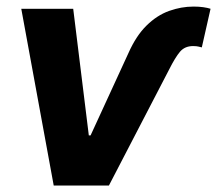

<svg xmlns="http://www.w3.org/2000/svg" viewBox="-20 -573 670 593"><path d="M45.7 -545.9H206.1L254.3 -154.9H259.8L376.4 -408.4Q400.4 -462.6 432.6 -494.1Q464.7 -525.7 502.1 -539.2Q539.5 -552.7 577.9 -552.7Q594.4 -552.7 607.7 -550.8Q621 -548.9 630.3 -545.9L603.3 -426.6Q599 -427.5 593.1 -429.1Q587.1 -430.7 576.2 -430.7Q550.8 -430.7 535.9 -413.2Q521.1 -395.7 502.1 -357.8L316.4 0H145.9Z"/></svg>

Font: Inter Tight
Style: Italic
Weight: 400
Italic angle: -9.39999°
Designer: Rasmus Andersson
Foundry: rsms
Version: Version 3.002